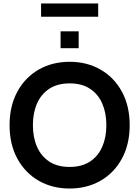

<svg xmlns="http://www.w3.org/2000/svg" viewBox="-20 -1069 800 1103"><path d="M380 14Q280 14 202 -31Q124 -76 79.5 -158Q35 -240 35 -350Q35 -460 79.5 -542Q124 -624 202 -669Q280 -714 380 -714Q480 -714 558 -669Q636 -624 680.5 -542Q725 -460 725 -350Q725 -240 680.5 -158Q636 -76 558 -31Q480 14 380 14ZM379.8 -110Q450 -110 497 -141Q544 -172 567.5 -226Q591 -280 591 -350Q591 -420 567.5 -474Q544 -528 497.2 -559Q450.4 -590 380.2 -590Q310 -590 263 -559Q216 -528 192.5 -474Q169 -420 169 -350Q169 -280 192.5 -226Q216 -172 262.8 -141Q309.6 -110 379.8 -110ZM328 -792V-889H432V-792ZM216 -973V-1049H544V-973Z"/></svg>

Font: Cabin VF Beta
Style: Regular
Weight: 400
Designer: Pablo Impallari
Foundry: Pablo Impallari. http://www.impallari.com Igino Marini. http://www.ikern.com
Version: Version 2.200